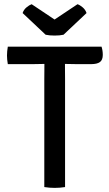

<svg xmlns="http://www.w3.org/2000/svg" viewBox="-20 -910 530 934"><path d="M18 -598Q16 -608.5 15 -619.8Q14 -631 14 -640Q14 -649.5 15 -660.8Q16 -672 18 -683H474Q480 -664 480 -643Q480 -618.5 466.2 -608.2Q452.5 -598 423 -598H353.5Q344 -598 325.5 -598.5Q307 -599 296.5 -599H195.5Q185.5 -599 167.2 -598.5Q149 -598 138.5 -598ZM195.5 -525Q195.5 -545.5 195.8 -561.8Q196 -578 196 -599V-640.5H296V-599Q296 -578 296.2 -561.8Q296.5 -545.5 296.5 -525V0Q285 2 271.2 3Q257.5 4 246 4Q235 4 221.2 3Q207.5 2 195.5 0ZM357 -889.5Q369 -885.5 382.2 -874.2Q395.5 -863 401 -846.5L289 -741Q280.5 -739 269 -738Q257.5 -737 245.5 -737Q233.5 -737 222.2 -738Q211 -739 202 -741L90 -846.5Q95.5 -863 109 -874.2Q122.5 -885.5 134 -889.5L245.5 -815Z"/></svg>

Font: Signika Negative
Style: Regular
Weight: 400
Designer: Anna Giedry
Foundry: Anna Giedry
Version: Version 2.001